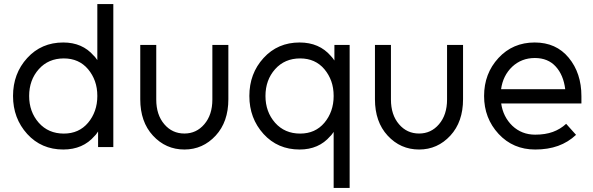

<svg xmlns="http://www.w3.org/2000/svg" viewBox="-20 -720 2901 940"><path d="M292.5 -434Q216.8 -434 169.8 -381.2Q122.7 -328.2 122.7 -250Q122.7 -172.7 169.8 -119Q216.8 -66 292.5 -66Q366.5 -66 411.2 -119Q433.3 -145.3 444.9 -178.2Q456.5 -211 456.5 -250Q456.5 -290 444.9 -322.3Q433.3 -354.7 411.2 -381.2Q366.5 -434 292.5 -434ZM289.7 -512Q383.3 -512 439 -447.3Q444.3 -442.7 448.2 -437.1Q452.2 -431.5 456.5 -425.8V-700H534.8V0H460.2V-76.3Q456 -70.5 452.2 -64.8Q448.3 -59.2 443.2 -54.5Q386.3 12 289.7 12Q182.7 12 113.3 -64Q43.8 -140.8 43.8 -250Q43.8 -360 113.3 -436Q182.7 -512 289.7 -512Z M666.7 -500V-234Q666.7 -123.5 728.7 -56.2Q791.5 12 882.8 12Q973.2 12 1036 -56.2Q1098 -123.5 1098 -234V-500H1019.7V-232.7Q1019.7 -157.7 980.2 -111.7Q941.5 -66.3 882.8 -66.3Q823.2 -66.3 784.5 -111.7Q745 -157.7 745 -232.7V-500Z M1617.2 -500V-423.7Q1613 -429.5 1609.1 -435.2Q1605.2 -440.8 1600 -445.7Q1543.2 -512 1446.7 -512Q1339.7 -512 1270.3 -436Q1200.8 -360 1200.8 -250Q1200.8 -140.8 1270.3 -64Q1339.7 12 1446.7 12Q1540.7 12 1596.5 -53Q1601.7 -57.5 1605.5 -63.1Q1609.3 -68.7 1613.5 -74.2V200H1691.8V-500ZM1449.5 -66Q1373.8 -66 1326.8 -119Q1279.7 -172.7 1279.7 -250Q1279.7 -328.2 1326.8 -381.2Q1373.8 -434 1449.5 -434Q1523.5 -434 1568.2 -381.2Q1590.3 -354.7 1601.9 -322.3Q1613.5 -290 1613.5 -250Q1613.5 -211 1601.9 -178.2Q1590.3 -145.3 1568.2 -119Q1523.5 -66 1449.5 -66Z M1815.7 -500V-234Q1815.7 -123.5 1877.7 -56.2Q1940.5 12 2031.8 12Q2122.2 12 2185 -56.2Q2247 -123.5 2247 -234V-500H2168.7V-232.7Q2168.7 -157.7 2129.2 -111.7Q2090.5 -66.3 2031.8 -66.3Q1972.2 -66.3 1933.5 -111.7Q1894 -157.7 1894 -232.7V-500Z M2826.5 -213.3V-249Q2826.5 -362.2 2764.2 -437.5Q2702.7 -512 2597.8 -512Q2490.5 -512 2420.3 -436Q2350 -359.8 2350 -250Q2350 -141.2 2421.2 -64.2Q2492.2 12 2600.2 12Q2662.8 12 2712.3 -5.8Q2761.8 -23.7 2800.2 -59.8L2751.8 -113.8Q2723.5 -87.7 2686.7 -74.2Q2649.8 -60.7 2600.2 -60.7Q2534.3 -60.7 2488.2 -104.3Q2443 -148.2 2433.8 -213.3ZM2598.5 -436Q2663 -436 2701 -394Q2738.7 -352.5 2747.2 -283.3H2433.2Q2442.3 -349.8 2487.3 -393Q2533.2 -436 2598.5 -436Z"/></svg>

Font: Unageo Variable
Style: Regular
Weight: 300
Designer: Richard Sepsi
Foundry: Richard Sepsi
Version: Version 2.200